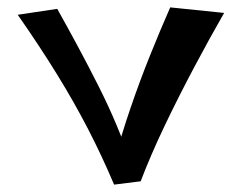

<svg xmlns="http://www.w3.org/2000/svg" viewBox="-20 -491 655 520"><path d="M289 9Q256 -69 218.5 -141.5Q181 -214 134.5 -289.5Q88 -365 28 -451L135 -467Q162 -419 190.5 -366Q219 -313 246.5 -258.5Q274 -204 296 -151.5Q318 -99 333 -51L361 0ZM361 0 288 -49Q308 -124 333.5 -198.5Q359 -273 387 -342.5Q415 -412 441 -471L587 -456Q548 -388 506 -309Q464 -230 426 -150.5Q388 -71 361 0Z"/></svg>

Font: Marhey Light
Style: Regular
Weight: 400
Version: Version 1.000